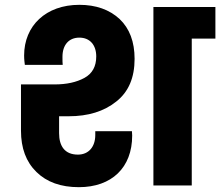

<svg xmlns="http://www.w3.org/2000/svg" viewBox="-20 -769 913 796"><path d="M67 -227C67 -155 88 -98 131 -56C174 -14 232 7 307 7C443 7 528 -74 528 -207L527 -225H375V-209C375 -161 348 -128 303 -128C248 -128 225 -164 225 -217V-287H265C345 -287 411 -307 462 -348C513 -388 538 -447 538 -525C538 -596 517 -651 476 -690C434 -729 378 -749 309 -749C170 -749 80 -662 80 -539C80 -522 82 -509 83 -500H240C239 -507 239 -519 239 -534C239 -582 265 -613 309 -613C353 -613 379 -582 379 -535C379 -494 363 -464 330 -446C297 -428 256 -419 206 -419H67ZM775 0V-609H873V-740H616V0Z"/></svg>

Font: Poppins
Style: Bold
Weight: 700
Designer: Ninad Kale (Devanagari), Jonny Pinhorn (Latin)
Foundry: Indian Type Foundry
Version: 4.004